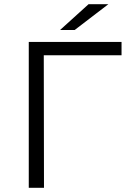

<svg xmlns="http://www.w3.org/2000/svg" viewBox="-20 -901 612 921"><path d="M563 -700H118V0H191L190 -636H563ZM268 -757H338L500 -881H405Z"/></svg>

Font: Malon Grotesk
Style: Regular
Weight: 400
Designer: Julieta Ulanovsky
Foundry: Julieta Ulanovsky
Version: Version 7.200